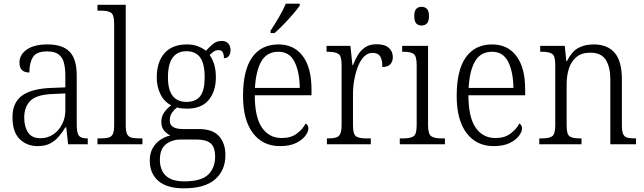

<svg xmlns="http://www.w3.org/2000/svg" viewBox="-20 -786 3511 1046"><path d="M185 10Q126 10 87 -28.5Q48 -67 48 -148Q48 -227 100 -265Q152 -303 259 -307L336 -310V-372Q336 -413 328.5 -443Q321 -473 299.5 -489.5Q278 -506 237 -506Q179 -506 159.5 -475Q140 -444 140 -391Q86 -391 86 -445Q86 -488 126 -516Q166 -544 239 -544Q321 -544 359.5 -504Q398 -464 398 -375V-111Q398 -62 409.5 -47Q421 -32 454 -32H458V0H351L341 -92H336Q320 -66 300.5 -42.5Q281 -19 253.5 -4.5Q226 10 185 10ZM200 -33Q240 -33 270.5 -54Q301 -75 318.5 -109.5Q336 -144 336 -185V-277L269 -274Q181 -271 146.5 -238Q112 -205 112 -145Q112 -95 133 -64Q154 -33 200 -33Z M511 0V-32H527Q555 -32 571.5 -36.5Q588 -41 595 -56.5Q602 -72 602 -105V-656Q602 -705 585 -716.5Q568 -728 531 -728H511V-760H665V-105Q665 -72 672 -56.5Q679 -41 695.5 -36.5Q712 -32 741 -32H756V0Z M982 240Q889 240 842.5 199.5Q796 159 796 89Q796 48 812.5 20Q829 -8 854.5 -25Q880 -42 908 -48Q889 -57 874 -74.5Q859 -92 859 -123Q859 -152 875 -174.5Q891 -197 913 -212Q874 -232 854 -273Q834 -314 834 -364Q834 -448 876 -496Q918 -544 999 -544Q1032 -544 1059 -533.5Q1086 -523 1102 -509Q1115 -524 1136.5 -543.5Q1158 -563 1187 -563Q1212 -563 1224 -548.5Q1236 -534 1236 -514Q1236 -495 1227.5 -482Q1219 -469 1200 -469Q1200 -489 1193.5 -501Q1187 -513 1172 -513Q1157 -513 1146 -506Q1135 -499 1122 -486Q1137 -466 1146.5 -436.5Q1156 -407 1156 -364Q1156 -289 1117 -241.5Q1078 -194 999 -194Q988 -194 970.5 -195.5Q953 -197 945 -201Q929 -189 917 -172Q905 -155 905 -130Q905 -105 923.5 -94Q942 -83 977 -83H1062Q1139 -83 1173.5 -44Q1208 -5 1208 59Q1208 142 1152 191Q1096 240 982 240ZM996 -231Q1047 -231 1071 -262.5Q1095 -294 1095 -365Q1095 -439 1070.5 -473Q1046 -507 995 -507Q947 -507 921 -472.5Q895 -438 895 -364Q895 -231 996 -231ZM984 202Q1077 202 1114.5 165Q1152 128 1152 68Q1152 15 1127 -5.5Q1102 -26 1050 -26H964Q919 -26 885 -1Q851 24 851 86Q851 118 863.5 144.5Q876 171 905 186.5Q934 202 984 202Z M1506 10Q1411 10 1357.5 -61.5Q1304 -133 1304 -263Q1304 -404 1354 -474Q1404 -544 1497 -544Q1582 -544 1629.5 -480.5Q1677 -417 1677 -299V-267H1368Q1368 -148 1407 -91Q1446 -34 1515 -34Q1565 -34 1597 -58Q1629 -82 1645 -113Q1651 -110 1655.5 -103.5Q1660 -97 1660 -86Q1660 -68 1643 -45.5Q1626 -23 1592 -6.5Q1558 10 1506 10ZM1613 -307Q1612 -395 1584.5 -449.5Q1557 -504 1497 -504Q1434 -504 1404 -452Q1374 -400 1369 -307ZM1454 -619Q1476 -652 1499.5 -692Q1523 -732 1537 -766H1613V-756Q1602 -739 1578 -711Q1554 -683 1526.5 -654.5Q1499 -626 1476 -606H1454Z M1761 0V-32H1769Q1794 -32 1810 -36.5Q1826 -41 1833.5 -56.5Q1841 -72 1841 -106V-433Q1841 -481 1823.5 -492.5Q1806 -504 1766 -504H1759V-536H1889L1900 -431H1903Q1914 -460 1929.5 -486Q1945 -512 1969.5 -528.5Q1994 -545 2032 -545Q2076 -545 2098 -525.5Q2120 -506 2120 -475Q2120 -451 2106.5 -436Q2093 -421 2063 -421Q2063 -461 2051 -479.5Q2039 -498 2009 -498Q1983 -498 1963 -477.5Q1943 -457 1930 -423.5Q1917 -390 1910 -351Q1903 -312 1903 -275V-103Q1903 -54 1920 -43Q1937 -32 1975 -32H2000V0Z M2277 -647Q2259 -647 2248 -658Q2237 -669 2237 -698Q2237 -727 2248 -738Q2259 -749 2277 -749Q2294 -749 2305.5 -738Q2317 -727 2317 -698Q2317 -669 2305.5 -658Q2294 -647 2277 -647ZM2158 0V-32H2176Q2216 -32 2233 -43.5Q2250 -55 2250 -103V-431Q2250 -480 2234 -492Q2218 -504 2180 -504H2171V-536H2312V-105Q2312 -56 2329 -44Q2346 -32 2386 -32H2404V0Z M2670 10Q2575 10 2521.5 -61.5Q2468 -133 2468 -263Q2468 -404 2518 -474Q2568 -544 2661 -544Q2746 -544 2793.5 -480.5Q2841 -417 2841 -299V-267H2532Q2532 -148 2571 -91Q2610 -34 2679 -34Q2729 -34 2761 -58Q2793 -82 2809 -113Q2815 -110 2819.5 -103.5Q2824 -97 2824 -86Q2824 -68 2807 -45.5Q2790 -23 2756 -6.5Q2722 10 2670 10ZM2777 -307Q2776 -395 2748.5 -449.5Q2721 -504 2661 -504Q2598 -504 2568 -452Q2538 -400 2533 -307Z M2918 0V-32H2930Q2971 -32 2988 -43.5Q3005 -55 3005 -105V-433Q3005 -481 2988 -492.5Q2971 -504 2934 -504H2923V-536H3057L3065 -454H3069Q3095 -505 3130 -524.5Q3165 -544 3214 -544Q3290 -544 3329 -498Q3368 -452 3368 -354V-105Q3368 -72 3374.5 -56.5Q3381 -41 3396 -36.5Q3411 -32 3438 -32H3445V0H3305V-354Q3305 -420 3280.5 -459.5Q3256 -499 3196 -499Q3149 -499 3120.5 -475.5Q3092 -452 3079.5 -413Q3067 -374 3067 -326V-102Q3067 -54 3083.5 -43Q3100 -32 3140 -32H3148V0Z"/></svg>

Font: Noto Serif Tamil SemiCondensed Light
Style: Regular
Weight: 300
Width: 4
Designer: Indian Type Foundry, Tom Grace, and the Monotype Design Team
Foundry: Monotype Imaging Inc.
Version: Version 2.004; ttfautohint (v1.8.4.7-5d5b)